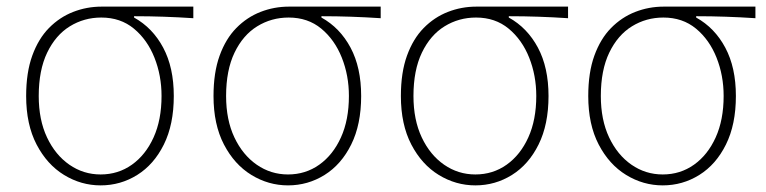

<svg xmlns="http://www.w3.org/2000/svg" viewBox="-20 -547 2315 580"><path d="M284 13Q225 13 173.5 -18.5Q122 -50 90.5 -110.5Q59 -171 59 -257Q59 -328 77.5 -379Q96 -430 128 -462.5Q160 -495 201 -511Q242 -527 287 -527H564V-492Q518 -495 474.5 -496.5Q431 -498 385 -498V-494Q441 -463 473 -403Q505 -343 505 -257Q505 -171 475 -110.5Q445 -50 394.5 -18.5Q344 13 284 13ZM284 -20Q337 -20 378.5 -49.5Q420 -79 444 -132Q468 -185 468 -257Q468 -319 446.5 -373Q425 -427 384.5 -460.5Q344 -494 286 -494Q234 -494 191 -467.5Q148 -441 122.5 -388Q97 -335 97 -257Q97 -185 122 -132Q147 -79 189.5 -49.5Q232 -20 284 -20Z M850 13Q791 13 739.5 -18.5Q688 -50 656.5 -110.5Q625 -171 625 -257Q625 -328 643.5 -379Q662 -430 694 -462.5Q726 -495 767 -511Q808 -527 853 -527H1130V-492Q1084 -495 1040.5 -496.5Q997 -498 951 -498V-494Q1007 -463 1039 -403Q1071 -343 1071 -257Q1071 -171 1041 -110.5Q1011 -50 960.5 -18.5Q910 13 850 13ZM850 -20Q903 -20 944.5 -49.5Q986 -79 1010 -132Q1034 -185 1034 -257Q1034 -319 1012.5 -373Q991 -427 950.5 -460.5Q910 -494 852 -494Q800 -494 757 -467.5Q714 -441 688.5 -388Q663 -335 663 -257Q663 -185 688 -132Q713 -79 755.5 -49.5Q798 -20 850 -20Z M1416 13Q1357 13 1305.5 -18.5Q1254 -50 1222.5 -110.5Q1191 -171 1191 -257Q1191 -328 1209.5 -379Q1228 -430 1260 -462.5Q1292 -495 1333 -511Q1374 -527 1419 -527H1696V-492Q1650 -495 1606.5 -496.5Q1563 -498 1517 -498V-494Q1573 -463 1605 -403Q1637 -343 1637 -257Q1637 -171 1607 -110.5Q1577 -50 1526.5 -18.5Q1476 13 1416 13ZM1416 -20Q1469 -20 1510.5 -49.5Q1552 -79 1576 -132Q1600 -185 1600 -257Q1600 -319 1578.5 -373Q1557 -427 1516.5 -460.5Q1476 -494 1418 -494Q1366 -494 1323 -467.5Q1280 -441 1254.5 -388Q1229 -335 1229 -257Q1229 -185 1254 -132Q1279 -79 1321.5 -49.5Q1364 -20 1416 -20Z M1982 13Q1923 13 1871.5 -18.5Q1820 -50 1788.5 -110.5Q1757 -171 1757 -257Q1757 -328 1775.5 -379Q1794 -430 1826 -462.5Q1858 -495 1899 -511Q1940 -527 1985 -527H2262V-492Q2216 -495 2172.5 -496.5Q2129 -498 2083 -498V-494Q2139 -463 2171 -403Q2203 -343 2203 -257Q2203 -171 2173 -110.5Q2143 -50 2092.5 -18.5Q2042 13 1982 13ZM1982 -20Q2035 -20 2076.5 -49.5Q2118 -79 2142 -132Q2166 -185 2166 -257Q2166 -319 2144.5 -373Q2123 -427 2082.5 -460.5Q2042 -494 1984 -494Q1932 -494 1889 -467.5Q1846 -441 1820.5 -388Q1795 -335 1795 -257Q1795 -185 1820 -132Q1845 -79 1887.5 -49.5Q1930 -20 1982 -20Z"/></svg>

Font: Shanggu Sans SC VF
Style: Regular
Weight: 250
Designer: GuiWonder
Version: Version 1.021